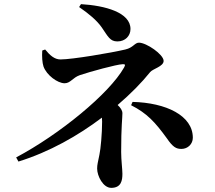

<svg xmlns="http://www.w3.org/2000/svg" viewBox="-20 -842 1040 927"><path d="M856 -123C887 -123 911 -147 911 -177C911 -284 782 -346 620 -350L613 -334C690 -295 729 -252 785 -175C815 -131 831 -123 856 -123ZM547 -642C585 -642 610 -669 610 -702C610 -782 488 -815 371 -822L362 -808C410 -775 447 -744 471 -710C502 -665 511 -642 547 -642ZM517 65C566 65 571 28 571 -3C571 -24 565 -70 565 -108C565 -234 571 -271 571 -295C571 -309 562 -322 548 -335C611 -389 665 -444 705 -494C718 -510 770 -521 770 -548C770 -579 687 -636 651 -636C630 -636 624 -612 585 -603C517 -587 329 -555 272 -555C243 -555 221 -575 198 -603L184 -598C182 -569 184 -539 190 -521C205 -479 258 -440 292 -440C320 -440 331 -467 365 -479C415 -496 543 -531 572 -532C585 -533 586 -529 579 -516C507 -389 267 -193 58 -82L69 -62C218 -108 357 -187 472 -274L473 -255C473 -198 466 -122 460 -95C453 -59 449 -48 449 -28C449 8 478 65 517 65Z"/></svg>

Font: Source Han Serif CN
Style: Bold
Weight: 700
Designer: Ryoko NISHIZUKA 西塚涼子 (kana & ideographs); Frank Grießhammer (Latin, Greek & Cyrillic); Wenlong ZHANG 张文龙 (bopomofo); San
Foundry: Adobe
Version: Version 2.003;hotconv 1.1.1;makeotfexe 2.6.0